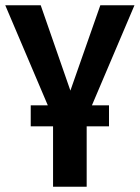

<svg xmlns="http://www.w3.org/2000/svg" viewBox="-25 -711 532 731"><path d="M487 -691 325 -310H390V-230H305V0H177V-230H92V-310H157L-5 -691H130L243 -366L357 -691Z"/></svg>

Font: Fira Sans Extra Condensed Medium
Style: Regular
Weight: 500
Width: 1
Designer: Carrois Corporate & Edenspiekermann AG
Foundry: Carrois Corporate GbR & Edenspiekermann AG
Version: Version 4.203